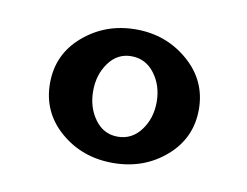

<svg xmlns="http://www.w3.org/2000/svg" viewBox="-43 -836 491 381"><g transform="rotate(10 202.0 -645.5)"><path d="M204 -726Q176 -726 158.5 -702Q141 -678 141 -645Q141 -612 158.5 -588Q176 -564 204.5 -564Q233 -564 251 -588Q269 -612 269 -645Q269 -678 251 -702Q233 -726 204 -726ZM98 -549Q54 -587 54 -645.5Q54 -704 98.5 -742Q143 -780 204 -780Q265 -780 309.5 -741.5Q354 -703 354 -645Q354 -587 310 -549Q266 -511 204 -511Q142 -511 98 -549Z"/></g></svg>

Font: Myanmar Chatu
Style: Regular
Weight: 400
Designer: Danh Hong
Foundry: Google Inc.
Version: Version 2.00 November 20, 2015